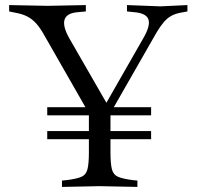

<svg xmlns="http://www.w3.org/2000/svg" viewBox="-20 -733 774 756"><path d="M166 -279V-311H575V-279ZM166 -185V-217H575V-185ZM224 3V-22L244 -24Q283 -29 301 -37Q319 -45 324.5 -67Q330 -89 330 -133V-287L155 -593Q139 -622 123.5 -639.5Q108 -657 89.5 -667Q71 -677 45 -682L16 -688V-713L168 -710L318 -713V-688L286 -685Q199 -678 253 -582L417 -297H381L544 -582Q573 -632 564.5 -656.5Q556 -681 509 -685L480 -688V-713L612 -708L718 -713V-688L691 -683Q670 -679 654.5 -670.5Q639 -662 625.5 -646.5Q612 -631 597 -606L415 -288V-133Q415 -89 420.5 -67Q426 -45 444.5 -37Q463 -29 501 -24L521 -22V3L373 0H372Z"/></svg>

Font: Baskervville
Style: Regular
Weight: 400
Designer: Alexis Faudot, Rémi Forte, Morgane Pierson, Rafael Ribas, Tanguy Vanlaeys, Rosalie Wagner, Thomas Huot-Marchand
Foundry: ANRT
Version: Version 1.100